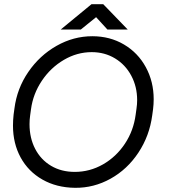

<svg xmlns="http://www.w3.org/2000/svg" viewBox="-20 -875 835 917"><path d="M42 -275Q42 -301 45 -328L49 -357Q61 -452 115 -531Q169 -610 250 -656Q331 -702 421 -702Q505 -702 572 -662.5Q639 -623 676.5 -554Q714 -485 714 -401Q714 -377 711 -353L707 -324Q694 -226 641 -146Q588 -66 508 -21.5Q428 23 338 22Q250 21 182.5 -17.5Q115 -56 78.5 -123Q42 -190 42 -275ZM628 -328 632 -357Q635 -377 635 -397Q635 -461 607 -513.5Q579 -566 529.5 -596Q480 -626 418 -626Q348 -626 285 -589Q222 -552 180 -489.5Q138 -427 128 -353L124 -324Q121 -303 121 -282Q121 -216 148 -164Q175 -112 224 -83Q273 -54 337 -54Q409 -54 472 -90Q535 -126 576.5 -188.5Q618 -251 628 -328ZM417 -855H473L590 -734H493L439 -793L366 -734H270Z"/></svg>

Font: Bellota
Style: Bold Italic
Weight: 700
Italic angle: -7.5°
Designer: Kemie Guaida
Foundry: Kemie Guaida
Version: Version 4.001